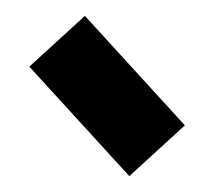

<svg xmlns="http://www.w3.org/2000/svg" viewBox="-20 -635 253 242"><path d="M87 -615 213 -477 143 -413 17 -551Z"/></svg>

Font: Eyechart
Style: Regular
Weight: 400
Designer: Peter Wiegel
Foundry: Peter Wiegel
Version: Version 1.000